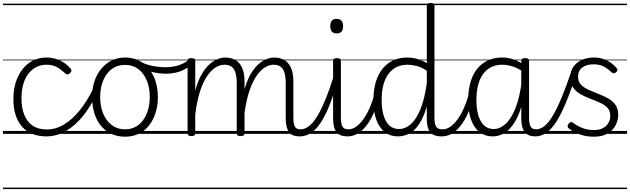

<svg xmlns="http://www.w3.org/2000/svg" viewBox="-20 -910 4282 1305"><path d="M296 17Q188 17 129.5 -49.5Q71 -116 71 -239Q71 -299 87 -350Q103 -401 132.5 -439Q162 -477 203.5 -498Q245 -519 297 -519Q344 -519 387.5 -499Q431 -479 461 -442Q466 -435 465.5 -428.5Q465 -422 456 -413Q447 -404 439.5 -404Q432 -404 425 -410Q396 -437 367.5 -453.5Q339 -470 295 -470Q258 -470 226.5 -454Q195 -438 172.5 -408.5Q150 -379 138 -337Q126 -295 126 -241Q126 -177 145 -129.5Q164 -82 202 -56Q240 -30 298 -30Q309 -30 314.5 -23Q320 -16 319.5 -6.5Q319 3 313 10Q307 17 296 17ZM0 365H522V375H0ZM0 -20H522V0H0ZM0 -505H522V-500H0ZM0 -885H522V-875H0Z M294 17Q285 17 280.5 10Q276 3 276.5 -6.5Q277 -16 282.5 -23Q288 -30 298 -30Q359 -30 415.5 -64Q472 -98 522.5 -161Q573 -224 616 -312Q620 -320 628.5 -318.5Q637 -317 643 -310Q649 -303 645 -293Q603 -196 548 -126.5Q493 -57 429 -20Q365 17 294 17ZM522 365V375ZM522 -20V0ZM522 -505V-500ZM522 -885V-875Z M830 19Q762 19 711.5 -14.5Q661 -48 633.5 -108.5Q606 -169 606 -250Q606 -310 622.5 -359Q639 -408 669.5 -444Q700 -480 740.5 -499.5Q781 -519 830 -519Q896 -519 946 -485Q996 -451 1024.5 -390.5Q1053 -330 1053 -251Q1053 -203 1042.5 -161.5Q1032 -120 1013 -87Q994 -54 967 -30Q940 -6 905.5 6.5Q871 19 830 19ZM830 -31Q869 -31 899.5 -47Q930 -63 952 -92.5Q974 -122 986 -162.5Q998 -203 998 -251Q998 -315 977 -364.5Q956 -414 919 -441.5Q882 -469 830 -469Q791 -469 760 -453Q729 -437 707 -408Q685 -379 673 -339Q661 -299 661 -250Q661 -186 682 -136.5Q703 -87 740.5 -59Q778 -31 830 -31ZM522 365H1123V375H522ZM522 -20H1123V0H522ZM522 -505H1123V-500H522ZM522 -885H1123V-875H522Z M1106 -409Q1065 -409 1017 -420Q969 -431 913 -460Q906 -463 904.5 -470Q903 -477 905.5 -484.5Q908 -492 914 -495Q920 -498 928 -494Q970 -471 1016 -462Q1062 -453 1109 -453Q1137 -453 1166.5 -459Q1196 -465 1221.5 -477Q1247 -489 1263 -504Q1269 -511 1275.5 -509.5Q1282 -508 1286.5 -502Q1291 -496 1291 -488Q1291 -480 1284 -472Q1258 -450 1228.5 -435.5Q1199 -421 1168 -415Q1137 -409 1106 -409ZM1123 365V375ZM1123 -20V0ZM1123 -505V-500ZM1123 -885V-875Z M2015 17Q1992 17 1974.5 10.5Q1957 4 1945.5 -11Q1934 -26 1928 -49Q1922 -72 1922 -105V-344Q1922 -386 1914 -414Q1906 -442 1888 -456Q1870 -470 1839 -470Q1808 -470 1777 -449.5Q1746 -429 1718 -385.5Q1690 -342 1669 -272.5Q1648 -203 1638 -104L1615 -103Q1619 -223 1642 -303.5Q1665 -384 1699.5 -431.5Q1734 -479 1772.5 -499Q1811 -519 1844 -519Q1881 -519 1910 -503.5Q1939 -488 1956.5 -452Q1974 -416 1974 -354V-109Q1974 -69 1984 -50Q1994 -31 2021 -31Q2031 -31 2035.5 -23.5Q2040 -16 2039.5 -7Q2039 2 2033 9.5Q2027 17 2015 17ZM1280 15Q1268 15 1261.5 10.5Q1255 6 1255 -4V-496Q1255 -506 1261.5 -510.5Q1268 -515 1280 -515Q1294 -515 1300.5 -510.5Q1307 -506 1307 -496V-295Q1325 -360 1349.5 -403Q1374 -446 1402 -471.5Q1430 -497 1458 -508Q1486 -519 1511 -519Q1548 -519 1577.5 -503.5Q1607 -488 1624.5 -452Q1642 -416 1642 -354V-4Q1642 6 1635.5 10.5Q1629 15 1615 15Q1601 15 1595 10.5Q1589 6 1589 -4V-344Q1589 -386 1581 -414Q1573 -442 1555 -456Q1537 -470 1505 -470Q1475 -470 1445 -451.5Q1415 -433 1387.5 -392.5Q1360 -352 1339 -287.5Q1318 -223 1307 -129V-4Q1307 6 1300.5 10.5Q1294 15 1280 15ZM1123 365H2112V375H1123ZM1123 -20H2112V0H1123ZM1123 -505H2112V-500H1123ZM1123 -885H2112V-875H1123Z M2017 17Q2006 17 2000.5 9.5Q1995 2 1995.5 -7Q1996 -16 2003 -23.5Q2010 -31 2023 -31Q2052 -31 2080 -52.5Q2108 -74 2135.5 -119Q2163 -164 2192 -234.5Q2221 -305 2251 -401Q2254 -411 2262.5 -412Q2271 -413 2278 -407.5Q2285 -402 2282 -391Q2256 -293 2228 -217Q2200 -141 2168 -89Q2136 -37 2099 -10Q2062 17 2017 17ZM2112 365V375ZM2112 -20V0ZM2112 -505V-500ZM2112 -885V-875Z M2342 17Q2318 17 2299.5 10.5Q2281 4 2268.5 -11Q2256 -26 2250 -49Q2244 -72 2244 -105V-496Q2244 -506 2250.5 -510.5Q2257 -515 2269 -515Q2283 -515 2290 -510.5Q2297 -506 2297 -496V-109Q2297 -69 2307.5 -50Q2318 -31 2348 -31Q2358 -31 2362.5 -23.5Q2367 -16 2366 -7Q2365 2 2359 9.5Q2353 17 2342 17ZM2268 -683Q2246 -683 2235.5 -695.5Q2225 -708 2225 -732Q2225 -757 2235.5 -769.5Q2246 -782 2268 -782Q2290 -782 2301 -769.5Q2312 -757 2312 -732Q2312 -707 2301 -695Q2290 -683 2268 -683ZM2112 365H2437V375H2112ZM2112 -20H2437V0H2112ZM2112 -505H2437V-500H2112ZM2112 -885H2437V-875H2112Z M2342 17Q2331 17 2325.5 9.5Q2320 2 2320.5 -7Q2321 -16 2328 -23.5Q2335 -31 2348 -31Q2375 -31 2401 -49.5Q2427 -68 2450.5 -101Q2474 -134 2493 -177.5Q2512 -221 2526 -272Q2529 -282 2537 -284Q2545 -286 2552 -281.5Q2559 -277 2557 -266Q2547 -212 2528 -161.5Q2509 -111 2481 -70.5Q2453 -30 2418 -6.5Q2383 17 2342 17ZM2437 365V375ZM2437 -20V0ZM2437 -505V-500ZM2437 -885V-875Z M2684 17Q2633 17 2596 -11.5Q2559 -40 2538.5 -94.5Q2518 -149 2518 -227Q2518 -278 2527 -323Q2536 -368 2555 -404Q2574 -440 2601.5 -465.5Q2629 -491 2666 -505Q2703 -519 2749 -519Q2783 -519 2815.5 -509.5Q2848 -500 2881 -481V-871Q2881 -881 2887.5 -885.5Q2894 -890 2908 -890Q2921 -890 2927 -885.5Q2933 -881 2933 -871V-109Q2933 -70 2943.5 -50.5Q2954 -31 2987 -31Q2995 -31 2999 -23.5Q3003 -16 3002.5 -7Q3002 2 2997 9.5Q2992 17 2981 17Q2958 17 2939.5 11.5Q2921 6 2908 -7.5Q2895 -21 2888.5 -42Q2882 -63 2881 -93V-186Q2859 -112 2829 -67Q2799 -22 2762.5 -2.5Q2726 17 2684 17ZM2693 -33Q2733 -33 2770 -64Q2807 -95 2836 -163.5Q2865 -232 2881 -344V-429Q2844 -454 2811 -462Q2778 -470 2750 -470Q2717 -470 2689.5 -460Q2662 -450 2640.5 -430Q2619 -410 2604 -381Q2589 -352 2581.5 -314Q2574 -276 2574 -228Q2574 -175 2586 -130.5Q2598 -86 2624 -59.5Q2650 -33 2693 -33ZM2437 365H3078V375H2437ZM2437 -20H3078V0H2437ZM2437 -505H3078V-500H2437ZM2437 -885H3078V-875H2437Z M2983 17Q2972 17 2966.5 9.5Q2961 2 2961.5 -7Q2962 -16 2969 -23.5Q2976 -31 2989 -31Q3016 -31 3042 -49.5Q3068 -68 3091.5 -101Q3115 -134 3134 -177.5Q3153 -221 3167 -272Q3170 -282 3178 -284Q3186 -286 3193 -281.5Q3200 -277 3198 -266Q3188 -212 3169 -161.5Q3150 -111 3122 -70.5Q3094 -30 3059 -6.5Q3024 17 2983 17ZM3078 365V375ZM3078 -20V0ZM3078 -505V-500ZM3078 -885V-875Z M3328 17Q3277 17 3240 -11.5Q3203 -40 3182.5 -94.5Q3162 -149 3162 -227Q3162 -278 3171 -323Q3180 -368 3198.5 -404Q3217 -440 3245 -465.5Q3273 -491 3310 -505Q3347 -519 3392 -519Q3431 -519 3466 -507.5Q3501 -496 3539 -471V-419Q3498 -449 3461.5 -459.5Q3425 -470 3394 -470Q3361 -470 3333.5 -460Q3306 -450 3284.5 -430Q3263 -410 3248 -381Q3233 -352 3225.5 -314Q3218 -276 3218 -228Q3218 -174 3230 -130Q3242 -86 3268 -59.5Q3294 -33 3336 -33Q3378 -33 3416.5 -68Q3455 -103 3484 -176Q3513 -249 3527 -363L3547 -301Q3532 -189 3499 -118.5Q3466 -48 3422.5 -15.5Q3379 17 3328 17ZM3619 17Q3596 17 3578 10.5Q3560 4 3548 -10.5Q3536 -25 3529.5 -48Q3523 -71 3523 -104V-496Q3523 -506 3529.5 -510.5Q3536 -515 3550 -515Q3563 -515 3569.5 -510.5Q3576 -506 3576 -496V-108Q3576 -68 3586.5 -49.5Q3597 -31 3625 -31Q3635 -31 3639.5 -23.5Q3644 -16 3643.5 -7Q3643 2 3637 9.5Q3631 17 3619 17ZM3078 365H3713V375H3078ZM3078 -20H3713V0H3078ZM3078 -505H3713V-500H3078ZM3078 -885H3713V-875H3078Z M3618 17Q3607 17 3602.5 9.5Q3598 2 3599 -7Q3600 -16 3606.5 -23.5Q3613 -31 3624 -31Q3655 -31 3684 -56Q3713 -81 3741.5 -130.5Q3770 -180 3799.5 -252.5Q3829 -325 3862 -421Q3866 -432 3876 -432.5Q3886 -433 3894 -426Q3902 -419 3898 -409Q3872 -329 3847 -263Q3822 -197 3796 -144.5Q3770 -92 3742.5 -56Q3715 -20 3684 -1.5Q3653 17 3618 17ZM3713 365H3763V375H3713ZM3713 -20H3763V0H3713ZM3713 -505H3763V-500H3713ZM3713 -885H3763V-875H3713Z M4017 19Q3975 19 3941.5 10Q3908 1 3884.5 -12Q3861 -25 3846 -37Q3838 -44 3838 -52.5Q3838 -61 3846 -70Q3853 -79 3860.5 -80.5Q3868 -82 3877 -74Q3903 -54 3938.5 -40Q3974 -26 4018 -26Q4052 -26 4076.5 -38.5Q4101 -51 4114.5 -73Q4128 -95 4128 -124Q4128 -157 4108.5 -177.5Q4089 -198 4058 -212Q4027 -226 3992 -239Q3957 -252 3926 -269.5Q3895 -287 3875.5 -314.5Q3856 -342 3856 -386Q3856 -424 3876 -454Q3896 -484 3932 -501.5Q3968 -519 4017 -519Q4054 -519 4083.5 -508Q4113 -497 4135.5 -480.5Q4158 -464 4171 -447Q4178 -439 4176.5 -432Q4175 -425 4166 -418Q4159 -412 4151.5 -412Q4144 -412 4136 -419Q4108 -446 4080 -459.5Q4052 -473 4015 -473Q3966 -473 3937.5 -451Q3909 -429 3909 -388Q3909 -355 3929 -334.5Q3949 -314 3980 -300Q4011 -286 4046 -272.5Q4081 -259 4112 -242Q4143 -225 4162.5 -198Q4182 -171 4182 -129Q4182 -93 4164 -58.5Q4146 -24 4110 -2.5Q4074 19 4017 19ZM3763 365H4242V375H3763ZM3763 -20H4242V0H3763ZM3763 -505H4242V-500H3763ZM3763 -885H4242V-875H3763Z"/></svg>

Font: Playwrite GB S Guides
Style: Regular
Weight: 400
Designer: Veronika Burian, José Scaglione
Foundry: TypeTogether
Version: Version 1.003